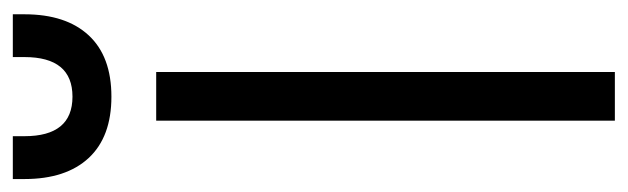

<svg xmlns="http://www.w3.org/2000/svg" viewBox="-348 -598 946 289"><g transform="rotate(-90 124.5 -453.0)"><path d="M87.9 -690.4H161.1V0H87.9ZM124 -757.8Q63.5 -757.8 31.7 -792Q0 -826.2 0 -888.7V-906.2H64.5V-888.7Q64.5 -816.4 124 -816.4Q183.6 -816.4 183.6 -888.7V-906.2H248V-888.7Q248 -826.2 216.3 -792Q184.6 -757.8 124 -757.8Z"/></g></svg>

Font: Dinish
Style: Regular
Weight: 400
Designer: Bert Driehuis
Foundry: Playbeing
Version: Version 3.006; git-39231f3c-release